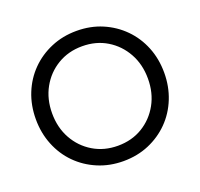

<svg xmlns="http://www.w3.org/2000/svg" viewBox="-125 -849 1040 998"><g transform="rotate(-20 395.0 -350.0)"><path d="M40 -350Q40 -427 66.5 -492.5Q93 -558 141 -606.5Q189 -655 254 -682.5Q319 -710 395 -710Q472 -710 536.5 -682.5Q601 -655 649 -606.5Q697 -558 723.5 -492.5Q750 -427 750 -350Q750 -274 723.5 -208Q697 -142 649 -93.5Q601 -45 536.5 -17.5Q472 10 395 10Q319 10 254 -17.5Q189 -45 141 -93.5Q93 -142 66.5 -208Q40 -274 40 -350ZM130 -350Q130 -271 164.5 -209Q199 -147 259 -111Q319 -75 395 -75Q472 -75 531.5 -111Q591 -147 625.5 -209Q660 -271 660 -350Q660 -429 625.5 -491Q591 -553 531.5 -589Q472 -625 395 -625Q319 -625 259 -589Q199 -553 164.5 -491Q130 -429 130 -350Z"/></g></svg>

Font: Jost
Style: Regular
Weight: 400
Version: Version 3.500